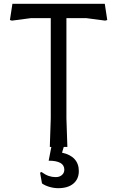

<svg xmlns="http://www.w3.org/2000/svg" viewBox="-20 -770 614 1006"><path d="M542 -665 531 -662 432 -675H328V-150L333 0H314L305 30Q348 39 370.5 63.5Q393 88 393 126Q393 168 364.5 192Q336 216 285 216Q262 216 238.5 209Q215 202 200 191L190 135L197 131Q218 146 235.5 152Q253 158 272 158Q292 158 304.5 147Q317 136 317 119Q317 72 235 72L249 0H241L246 -150V-675H142L43 -662L32 -665L45 -750H529Z"/></svg>

Font: Farro Light
Style: Regular
Weight: 300
Designer: Aceler Chua
Foundry: Grayscale Limited
Version: Version 1.101